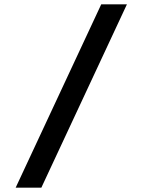

<svg xmlns="http://www.w3.org/2000/svg" viewBox="-20 -732 656 882"><path d="M52 130 445 -712H563L170 130Z"/></svg>

Font: Overpass Mono
Style: Bold
Weight: 700
Monospace: yes
Designer: Delve Withrington, Dave Bailey
Foundry: Delve Fonts LLC
Version: Version 4.000